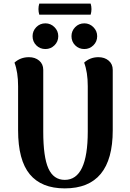

<svg xmlns="http://www.w3.org/2000/svg" viewBox="-20 -1027 716 1061"><path d="M197 -1007H481Q490 -977 481 -946H197Q188 -977 197 -1007ZM231 -756Q201 -756 180.5 -776.5Q160 -797 160 -827Q160 -856 180.5 -877Q201 -898 231 -898Q260 -898 281 -877Q302 -856 302 -827Q302 -797 281 -776.5Q260 -756 231 -756ZM446 -756Q416 -756 395.5 -776.5Q375 -797 375 -827Q375 -856 395.5 -877Q416 -898 446 -898Q475 -898 496 -877Q517 -856 517 -827Q517 -797 496 -776.5Q475 -756 446 -756ZM603 -641V-307Q603 14 338 14Q209 14 144.5 -64Q80 -142 80 -307V-551Q80 -628 60 -681Q93 -711 140 -711Q174 -711 196.5 -692Q219 -673 219 -641V-300Q219 -159 247.5 -96Q276 -33 338 -33Q465 -33 465 -300V-551Q465 -628 445 -681Q478 -711 524 -711Q558 -711 580.5 -692Q603 -673 603 -641Z"/></svg>

Font: Arima Koshi Bold
Style: Regular
Weight: 700
Designer: Joana Correia and Natanael Gama
Foundry: NDISCOVER
Version: Version 1.019;PS 001.019;hotconv 1.0.88;makeotf.lib2.5.64775